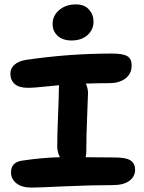

<svg xmlns="http://www.w3.org/2000/svg" viewBox="-20 -871 649 868"><path d="M303.2 -688Q263.7 -688 240.7 -709Q217.8 -730 217.8 -762.2Q217.8 -800.3 247.8 -825.7Q277.8 -851.1 323.2 -851.1Q361.3 -851.1 382.1 -828.1Q402.8 -805.2 402.8 -773.9Q402.8 -736.8 375.7 -712.4Q348.6 -688 303.2 -688ZM122.1 -22.9Q79.1 -22.9 54.4 -42.2Q29.8 -61.5 29.8 -91.8Q29.8 -138.2 81.1 -145Q173.3 -158.7 251 -160.2Q238.8 -182.1 238.8 -210.9Q238.8 -261.2 242.4 -348.4Q246.1 -435.5 246.1 -466.8Q246.1 -470.2 246.6 -476.6Q247.1 -482.9 247.1 -485.8Q227.5 -483.9 194.1 -480.5Q160.6 -477.1 141.8 -475.6Q123 -474.1 105 -474.1Q65.4 -474.1 46.1 -491.7Q26.9 -509.3 26.9 -538.1Q26.9 -562 45.4 -578.4Q64 -594.7 96.2 -600.1Q291 -628.9 485.8 -628.9Q536.1 -628.9 555.7 -616.9Q575.2 -605 575.2 -575.2Q575.2 -537.6 547.4 -516.4Q519.5 -495.1 474.1 -495.1Q429.7 -495.1 368.2 -493.2Q377.9 -471.2 377.9 -450.2Q377.9 -433.6 374 -344.2Q370.1 -254.9 370.1 -187Q370.1 -171.9 367.2 -160.2Q385.7 -160.2 428.7 -159.7Q471.7 -159.2 497.1 -159.2Q550.8 -159.2 570.8 -145.3Q590.8 -131.3 590.8 -104Q590.8 -72.3 564.5 -53.2Q538.1 -34.2 490.2 -34.2Q394.5 -34.2 271.5 -28.6Q148.4 -22.9 122.1 -22.9Z"/></svg>

Font: Shantell Sans Irregular Bouncy
Style: Regular
Weight: 600
Designer: Stephen Nixon, Anya Danilova, Shantell Martin
Foundry: Arrow Type
Version: Version 1.006;[9816181b4]